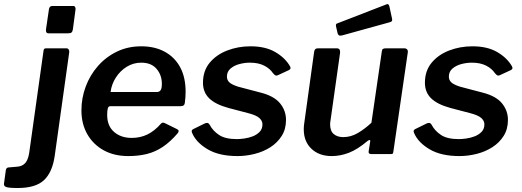

<svg xmlns="http://www.w3.org/2000/svg" viewBox="-119 -772 2615 962"><path d="M155 10Q143 92 101 131Q59 170 -30 170Q-75 170 -88 165Q-101 160 -99 148L-90 82Q-89 76 -86.5 72Q-84 68 -77 67L-31 63Q-8 61 6.5 46Q21 31 27 -4L99 -517Q100 -525 103 -527.5Q106 -530 113 -530H214Q221 -530 225 -524Q229 -518 228 -511L155 10ZM246 -624Q244 -613 239 -609Q234 -605 221 -605H125Q115 -605 112.5 -612Q110 -619 112 -629L126 -724Q128 -742 143 -742H249Q255 -742 258 -735.5Q261 -729 259 -721Z M524 10Q453 10 400.5 -19Q348 -48 318.5 -99.5Q289 -151 289 -219Q289 -281 310.5 -338.5Q332 -396 372 -441.5Q412 -487 467 -513.5Q522 -540 589 -540Q656 -540 706 -513Q756 -486 783.5 -435.5Q811 -385 811 -312Q811 -299 810 -285Q809 -271 807 -256Q806 -248 801 -244Q796 -240 785 -240H434Q424 -240 421 -228.5Q418 -217 418 -196Q418 -141 452.5 -111Q487 -81 541 -81Q584 -81 620 -98.5Q656 -116 688 -153Q693 -158 698 -157.5Q703 -157 709 -154L766 -126Q783 -119 771 -104Q734 -61 696.5 -36Q659 -11 617 -0.5Q575 10 524 10ZM668 -311Q678 -311 685 -319Q692 -327 692 -352Q692 -396 665.5 -427Q639 -458 589 -458Q549 -458 516 -437.5Q483 -417 461.5 -383.5Q440 -350 435 -311Z M1071 10Q979 10 921.5 -24Q864 -58 844 -105Q837 -119 849 -125L906 -153Q914 -157 920.5 -156Q927 -155 932 -146Q948 -116 979 -95.5Q1010 -75 1068 -75Q1083 -75 1105 -78Q1127 -81 1147.5 -89Q1168 -97 1182 -111.5Q1196 -126 1196 -149Q1196 -167 1180 -181Q1164 -195 1125 -205L1026 -231Q960 -249 929 -279.5Q898 -310 898 -357Q898 -417 931.5 -457.5Q965 -498 1019.5 -519Q1074 -540 1136 -540Q1211 -540 1260.5 -511Q1310 -482 1334 -440Q1337 -435 1336.5 -430Q1336 -425 1329 -421L1273 -395Q1266 -392 1261.5 -394Q1257 -396 1249 -405Q1234 -428 1205 -443Q1176 -458 1133 -458Q1107 -458 1080.5 -451Q1054 -444 1036 -428.5Q1018 -413 1018 -388Q1018 -372 1029 -360.5Q1040 -349 1073 -338L1187 -308Q1254 -291 1284 -254.5Q1314 -218 1314 -171Q1314 -125 1292.5 -91Q1271 -57 1236 -34.5Q1201 -12 1157.5 -1Q1114 10 1071 10Z M1543 10Q1480 10 1441.5 -26.5Q1403 -63 1403 -124Q1403 -131 1403.5 -138.5Q1404 -146 1405 -152L1455 -513Q1457 -523 1461.5 -526.5Q1466 -530 1476 -530H1568Q1578 -530 1582 -524Q1586 -518 1585 -508L1537 -168Q1536 -163 1535.5 -158Q1535 -153 1535 -149Q1535 -116 1553 -100.5Q1571 -85 1601 -85Q1639 -85 1674 -105.5Q1709 -126 1742 -157L1794 -514Q1795 -524 1800 -527Q1805 -530 1816 -530H1906Q1916 -530 1921 -524Q1926 -518 1924 -508L1852 -13Q1851 -5 1849 -2.5Q1847 0 1839 0H1741Q1735 0 1731 -3Q1727 -6 1728 -13L1736 -64Q1737 -70 1733.5 -70.5Q1730 -71 1723 -66Q1672 -23 1629 -6.5Q1586 10 1543 10ZM1832 -740 1845 -680Q1847 -672 1845 -667.5Q1843 -663 1832 -660L1593 -594Q1583 -592 1578 -596Q1573 -600 1572 -608L1565 -638Q1562 -652 1569 -654L1817 -750Q1822 -753 1826 -750.5Q1830 -748 1832 -740Z M2183 10Q2091 10 2033.5 -24Q1976 -58 1956 -105Q1949 -119 1961 -125L2018 -153Q2026 -157 2032.5 -156Q2039 -155 2044 -146Q2060 -116 2091 -95.5Q2122 -75 2180 -75Q2195 -75 2217 -78Q2239 -81 2259.5 -89Q2280 -97 2294 -111.5Q2308 -126 2308 -149Q2308 -167 2292 -181Q2276 -195 2237 -205L2138 -231Q2072 -249 2041 -279.5Q2010 -310 2010 -357Q2010 -417 2043.5 -457.5Q2077 -498 2131.5 -519Q2186 -540 2248 -540Q2323 -540 2372.5 -511Q2422 -482 2446 -440Q2449 -435 2448.5 -430Q2448 -425 2441 -421L2385 -395Q2378 -392 2373.5 -394Q2369 -396 2361 -405Q2346 -428 2317 -443Q2288 -458 2245 -458Q2219 -458 2192.5 -451Q2166 -444 2148 -428.5Q2130 -413 2130 -388Q2130 -372 2141 -360.5Q2152 -349 2185 -338L2299 -308Q2366 -291 2396 -254.5Q2426 -218 2426 -171Q2426 -125 2404.5 -91Q2383 -57 2348 -34.5Q2313 -12 2269.5 -1Q2226 10 2183 10Z"/></svg>

Font: Libre Franklin Thin SemiBold
Style: Italic
Weight: 600
Italic angle: -8°
Version: Version 3.000